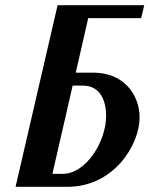

<svg xmlns="http://www.w3.org/2000/svg" viewBox="-20 -720 576 740"><path d="M518 -267C518 -355 457 -440 340 -440H272L320 -650H524L536 -700H202L40 0H240C420 0 518 -163 518 -267ZM222 -50H182L260 -390H300C366 -390 389 -332 389 -274C389 -173 311 -50 222 -50Z"/></svg>

Font: Pfennig
Style: BoldItalic
Weight: 700
Italic angle: -13°
Version: Version 20100423